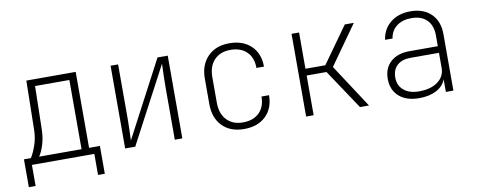

<svg xmlns="http://www.w3.org/2000/svg" viewBox="-61 -838 3122 1257"><g transform="rotate(-10 1500.0 -210.0)"><path d="M45 140V-45H91Q112 -78 127.5 -124.5Q143 -171 144 -220L150 -550H478V-45H550V140H505V0H90V140ZM428 -45V-505H200L194 -220Q193 -164 179 -118.5Q165 -73 146 -45Z M710 0V-550H760V-200Q760 -134 756 -45L1022 -550H1090V0H1040V-350Q1040 -417 1044 -505L777 0Z M1303 -190V-360Q1303 -451 1356.5 -505.5Q1410 -560 1500 -560Q1591 -560 1644.5 -508.5Q1698 -457 1698 -370H1648Q1648 -438 1608.5 -477Q1569 -516 1500 -516Q1432 -516 1392.5 -474.5Q1353 -433 1353 -360V-190Q1353 -118 1392.5 -76Q1432 -34 1500 -34Q1569 -34 1608.5 -73Q1648 -112 1648 -180H1698Q1698 -93 1644.5 -41.5Q1591 10 1500 10Q1409 10 1356 -44Q1303 -98 1303 -190Z M1963 0H1913V-550H1963V-309H2095L2267 -550H2327L2142 -289L2331 0H2271L2095 -264H1963Z M2892 -375V0H2842V-84Q2826 -40 2779 -15Q2732 10 2664 10Q2579 10 2530.5 -33Q2482 -76 2482 -150Q2482 -221 2528 -262.5Q2574 -304 2653 -304H2842V-375Q2842 -442 2805.5 -478.5Q2769 -515 2703 -515Q2643 -515 2604.5 -485.5Q2566 -456 2559 -405H2509Q2520 -477 2572.5 -518.5Q2625 -560 2704 -560Q2791 -560 2841.5 -510.5Q2892 -461 2892 -375ZM2842 -160V-260H2652Q2596 -260 2564 -231Q2532 -202 2532 -150Q2532 -97 2569 -65.5Q2606 -34 2670 -34Q2749 -34 2795.5 -68.5Q2842 -103 2842 -160Z"/></g></svg>

Font: JetBrains Mono Extra Light
Style: Regular
Weight: 200
Monospace: yes
Designer: Philipp Nurullin, Konstantin Bulenkov
Foundry: JetBrains
Version: 2.002